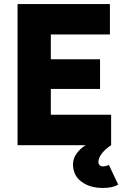

<svg xmlns="http://www.w3.org/2000/svg" viewBox="-20 -720 627 952"><path d="M67 -700H525V-549H232V-426H476V-279H232V-151H531V0Q502 19 485 41Q468 63 468 83Q468 93 474 99Q480 105 490 105Q504 105 520 98L566 195Q539 212 490 212Q426 212 384 181Q342 150 342 94Q342 66 360 41Q378 16 405 0H67Z"/></svg>

Font: Oak Sans ExtraBold
Style: Regular
Weight: 800
Designer: Erik Kennedy, Walven
Foundry: Erik Kennedy, Walven
Version: Version 1.000